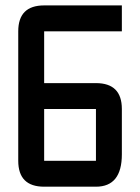

<svg xmlns="http://www.w3.org/2000/svg" viewBox="-20 -704 528 724"><path d="M146.5 -683.6H439.5V-585.9H146.5V-390.6H341.8Q439.5 -390.6 439.5 -293V-122.1Q439.5 0 341.8 0H146.5Q48.8 0 48.8 -97.7V-585.9Q48.8 -683.6 146.5 -683.6ZM341.8 -293H146.5V-97.7H341.8Z"/></svg>

Font: BabelStone Runic Elder Futhark
Style: Regular
Weight: 400
Designer: Andrew West
Foundry: BabelStone
Version: Version 3.005 March 14, 2022